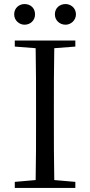

<svg xmlns="http://www.w3.org/2000/svg" viewBox="-20 -928 445 948"><path d="M101 -806C130 -806 153 -827 153 -857C153 -889 130 -908 101 -908C75 -908 50 -889 50 -857C50 -827 75 -806 101 -806ZM304 -806C329 -806 355 -827 355 -857C355 -889 329 -908 304 -908C275 -908 251 -889 251 -857C251 -827 275 -806 304 -806ZM53 -698 156 -690C158 -591 158 -491 158 -391V-337C158 -236 158 -137 156 -39L53 -30V0H352V-30L248 -39C246 -137 246 -237 246 -337V-391C246 -492 246 -592 248 -690L352 -698V-728H53Z"/></svg>

Font: Source Han Serif KR
Style: Regular
Weight: 400
Designer: Ryoko NISHIZUKA 西塚涼子 (kana & ideographs); Frank Grießhammer (Latin, Greek & Cyrillic); Wenlong ZHANG 张文龙 (bopomofo); San
Foundry: Adobe
Version: Version 2.001;hotconv 1.1.0;makeotfexe 2.6.0